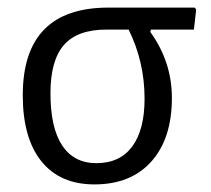

<svg xmlns="http://www.w3.org/2000/svg" viewBox="-20 -478 556 506"><path d="M378 -400 376 -394Q433 -315 433 -220Q433 -113 379 -52.5Q325 8 229 8Q138 8 89 -53Q40 -114 40 -227Q40 -458 266 -458H493L497 -453L491 -400ZM319 -400H260Q184 -400 148.5 -359.5Q113 -319 113 -232Q113 -141 144 -94.5Q175 -48 234 -48Q296 -48 328.5 -92Q361 -136 361 -218Q361 -315 319 -400Z"/></svg>

Font: Alegreya Sans
Style: Regular
Weight: 400
Designer: Juan Pablo del Peral
Foundry: Huerta Tipografica
Version: Version 2.008; ttfautohint (v1.6)